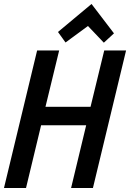

<svg xmlns="http://www.w3.org/2000/svg" viewBox="-27 -947 655 967"><path d="M-7 0 160 -693H271L202 -409H429L498 -693H608L441 0H331L407 -316H180L104 0ZM303 -733 265 -786 434 -927 547 -779 496 -732 416 -816Z"/></svg>

Font: Ubuntu Sans Mono Medium
Style: Italic
Weight: 500
Italic angle: -13.5°
Monospace: yes
Designer: Dalton Maag Ltd
Foundry: Dalton Maag Ltd
Version: Version 1.006